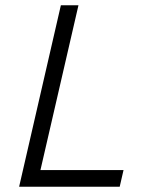

<svg xmlns="http://www.w3.org/2000/svg" viewBox="-20 -710 561 730"><path d="M52.7 0 211.4 -689.9H278.3L133.8 -63.5H449.7L435.1 0Z"/></svg>

Font: HK Grotesk Legacy
Style: Italic
Weight: 400
Italic angle: -13°
Designer: Alfredo Marco Pradil
Foundry: Hanken Design Co.
Version: Version 2.022;PS 002.022;hotconv 1.0.88;makeotf.lib2.5.64775